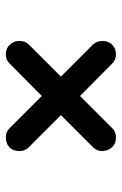

<svg xmlns="http://www.w3.org/2000/svg" viewBox="103 -676 426 673"><g transform="rotate(90 316.5 -340.0)"><path d="M384 -340 497 -227Q510 -214 510 -195Q510 -173 497 -160Q484 -147 462 -147Q443 -147 430 -160L317 -273L203 -160Q191 -147 170 -147Q150 -147 137 -161Q124 -175 124 -195Q124 -214 136 -227L249 -340L136 -453Q124 -467 124 -486Q124 -507 137.5 -520Q151 -533 171 -533Q191 -533 203 -520L317 -407L430 -520Q442 -533 463 -533Q484 -533 496.5 -519.5Q509 -506 510 -486Q510 -466 497 -453Z"/></g></svg>

Font: Tsukimi Rounded SemiBold
Style: Regular
Weight: 600
Designer: Takashi Funayama
Foundry: Takashi Funayama
Version: Version 1.032; ttfautohint (v1.8.3)